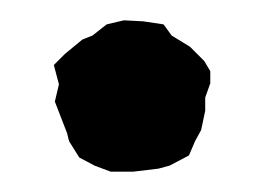

<svg xmlns="http://www.w3.org/2000/svg" viewBox="-20 -160 264 189"><path d="M89 9 73 3 58 -5 48 -21 46 -29 34 -60 38 -77 33 -96 44 -107 61 -121 71 -125 85 -136 102 -140 121 -139 141 -136 149 -125 167 -114 181 -100 187 -90V-78L182 -64V-51L178 -32L172 -21L166 -7L147 3L136 6L111 9Z"/></svg>

Font: Winky Rough Medium
Style: Regular
Weight: 500
Designer: Simon Atzbach
Foundry: typofactur
Version: Version 1.206; ttfautohint (v1.8.4.7-5d5b)